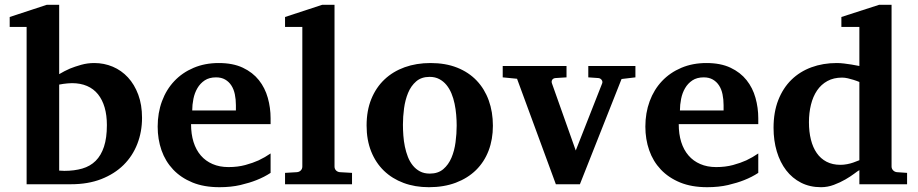

<svg xmlns="http://www.w3.org/2000/svg" viewBox="-20 -760 3788 792"><path d="M565.9 -273.9Q565.9 -216.3 546.4 -166.3Q526.9 -116.2 489.5 -79.3Q452.1 -42.5 397.7 -21.2Q343.3 0 272.9 0H89.8V-648.9H20V-689.9L172.9 -740.2H224.1V-454.1Q245.1 -466.8 268.6 -477.1Q289.1 -485.4 314.9 -492.7Q340.8 -500 369.1 -500Q409.2 -500 445.1 -484.9Q481 -469.7 507.8 -440.7Q534.7 -411.6 550.3 -369.6Q565.9 -327.6 565.9 -273.9ZM420.9 -244.1Q420.9 -284.7 411.6 -316.7Q402.3 -348.6 384.3 -371.1Q366.2 -393.6 339.1 -405.3Q312 -417 276.9 -417Q267.6 -417 258.5 -416Q249.5 -415 241.7 -414.1L224.1 -411.1V-56.2Q232.9 -56.2 236.6 -55.7Q240.2 -55.2 245.1 -55.2Q286.6 -55.2 319.3 -64.7Q352.1 -74.2 374.5 -96.4Q397 -118.7 408.9 -154.8Q420.9 -190.9 420.9 -244.1Z M953.1 -326.2Q953.1 -350.1 948.7 -371.1Q944.3 -392.1 934.3 -407.5Q924.3 -422.9 908.7 -431.9Q893.1 -440.9 871.1 -440.9Q843.3 -440.9 824.5 -428.5Q805.7 -416 794.2 -396.2Q782.7 -376.5 777.8 -352.1Q772.9 -327.6 772.9 -304.2H953.1ZM1096.2 -46.9Q1070.3 -29.8 1038.1 -17.1Q1010.3 -5.9 971.7 3.2Q933.1 12.2 885.3 12.2Q821.3 12.2 773.7 -7.3Q726.1 -26.9 694.1 -60.8Q662.1 -94.7 646.2 -140.1Q630.4 -185.5 630.4 -237.8Q630.4 -294.4 648.2 -342.5Q666 -390.6 699 -425.5Q731.9 -460.4 778.6 -480.2Q825.2 -500 882.3 -500Q940.9 -500 981.7 -480.7Q1022.5 -461.4 1047.9 -429.4Q1073.2 -397.5 1084.7 -356.4Q1096.2 -315.4 1096.2 -272V-248H768.1Q768.1 -207 778.3 -174.3Q788.6 -141.6 808.3 -118.7Q828.1 -95.7 856.9 -83.3Q885.7 -70.8 922.4 -70.8Q960.4 -70.8 991.9 -79.3Q1023.4 -87.9 1046.9 -98.6Q1073.7 -111.3 1096.2 -127Z M1155.8 0V-46.9L1205.1 -49.8Q1214.8 -50.8 1220.9 -57.1Q1227.1 -63.5 1227.1 -73.2V-648.9H1155.8V-689.9L1309.1 -740.2H1359.9V-73.2Q1359.9 -63.5 1366 -57.1Q1372.1 -50.8 1381.8 -49.8L1432.1 -46.9V0Z M1863.8 -242.2Q1863.8 -263.2 1861.8 -286.4Q1859.9 -309.6 1855.2 -332Q1850.6 -354.5 1842.3 -374.5Q1834 -394.5 1821.5 -409.7Q1809.1 -424.8 1792 -433.8Q1774.9 -442.9 1752 -442.9Q1718.3 -442.9 1696.8 -424.3Q1675.3 -405.8 1663.3 -376.7Q1651.4 -347.7 1646.7 -313Q1642.1 -278.3 1642.1 -246.1Q1642.1 -224.6 1643.8 -201.2Q1645.5 -177.7 1650.1 -155.3Q1654.8 -132.8 1662.6 -112.8Q1670.4 -92.8 1682.9 -77.4Q1695.3 -62 1712.4 -53Q1729.5 -43.9 1752.9 -43.9Q1787.1 -43.9 1808.6 -62.3Q1830.1 -80.6 1842.3 -109.4Q1854.5 -138.2 1859.1 -173.3Q1863.8 -208.5 1863.8 -242.2ZM2013.2 -241.2Q2013.2 -185.1 1995.4 -138.4Q1977.5 -91.8 1943.4 -58.3Q1909.2 -24.9 1860.1 -6.3Q1811 12.2 1749 12.2Q1691.9 12.2 1644.8 -5.4Q1597.7 -22.9 1563.7 -55.7Q1529.8 -88.4 1511 -135.5Q1492.2 -182.6 1492.2 -242.2Q1492.2 -303.7 1511.7 -351.6Q1531.2 -399.4 1566.2 -432.4Q1601.1 -465.3 1649.4 -482.7Q1697.8 -500 1755.9 -500Q1817.9 -500 1865.7 -481Q1913.6 -461.9 1946.3 -427.5Q1979 -393.1 1996.1 -345.7Q2013.2 -298.3 2013.2 -241.2Z M2543.9 -434.1 2372.1 0H2272.9L2112.8 -435.1L2053.7 -440.9V-487.8H2316.9V-440.9L2271 -438Q2261.7 -437 2257.8 -430.7Q2253.9 -424.3 2256.8 -416L2355 -139.2L2463.9 -416Q2466.8 -423.3 2461.9 -430.2Q2457 -437 2448.7 -438L2406.7 -440.9V-487.8H2601.1V-440.9Z M2964.8 -326.2Q2964.8 -350.1 2960.4 -371.1Q2956.1 -392.1 2946 -407.5Q2936 -422.9 2920.4 -431.9Q2904.8 -440.9 2882.8 -440.9Q2855 -440.9 2836.2 -428.5Q2817.4 -416 2805.9 -396.2Q2794.4 -376.5 2789.6 -352.1Q2784.7 -327.6 2784.7 -304.2H2964.8ZM3107.9 -46.9Q3082 -29.8 3049.8 -17.1Q3022 -5.9 2983.4 3.2Q2944.8 12.2 2897 12.2Q2833 12.2 2785.4 -7.3Q2737.8 -26.9 2705.8 -60.8Q2673.8 -94.7 2658 -140.1Q2642.1 -185.5 2642.1 -237.8Q2642.1 -294.4 2659.9 -342.5Q2677.7 -390.6 2710.7 -425.5Q2743.7 -460.4 2790.3 -480.2Q2836.9 -500 2894 -500Q2952.6 -500 2993.4 -480.7Q3034.2 -461.4 3059.6 -429.4Q3085 -397.5 3096.4 -356.4Q3107.9 -315.4 3107.9 -272V-248H2779.8Q2779.8 -207 2790 -174.3Q2800.3 -141.6 2820.1 -118.7Q2839.8 -95.7 2868.7 -83.3Q2897.5 -70.8 2934.1 -70.8Q2972.2 -70.8 3003.7 -79.3Q3035.2 -87.9 3058.6 -98.6Q3085.4 -111.3 3107.9 -127Z M3524.9 -421.9Q3513.2 -426.8 3500.5 -430.7Q3489.7 -434.1 3477.3 -437Q3464.8 -439.9 3453.6 -439.9Q3418.9 -439.9 3393.1 -425.8Q3367.2 -411.6 3350.3 -386.7Q3333.5 -361.8 3325.2 -328.1Q3316.9 -294.4 3316.9 -255.9Q3316.9 -216.3 3325 -184.1Q3333 -151.9 3349.1 -128.7Q3365.2 -105.5 3389.6 -92.8Q3414.1 -80.1 3446.8 -80.1Q3460.4 -80.1 3474.4 -82.8Q3488.3 -85.4 3499.5 -89.4Q3512.7 -93.8 3524.9 -99.1ZM3524.9 0V-58.1Q3519 -55.2 3503.9 -43.7Q3488.8 -32.2 3467.3 -19.8Q3445.8 -7.3 3419.9 2.4Q3394 12.2 3366.7 12.2Q3320.8 12.2 3284.4 -6.3Q3248 -24.9 3222.9 -57.6Q3197.8 -90.3 3184.3 -135.3Q3170.9 -180.2 3170.9 -232.9Q3170.9 -297.4 3190.4 -347.2Q3210 -397 3244.6 -430.9Q3279.3 -464.8 3327.1 -482.4Q3375 -500 3431.6 -500Q3445.8 -500 3462.2 -498Q3478.5 -496.1 3492.7 -493.7Q3508.8 -491.2 3524.9 -487.8V-648.9H3450.7V-689.9L3606.4 -740.2H3657.7V-73.2Q3657.7 -64 3664.1 -57.4Q3670.4 -50.8 3679.7 -49.8L3721.7 -46.9V0Z"/></svg>

Font: Charis SIL CyrE
Style: Bold
Weight: 700
Foundry: SIL International
Version: Version 5.000